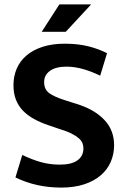

<svg xmlns="http://www.w3.org/2000/svg" viewBox="-20 -839 576 870"><path d="M273 -641Q334 -641 381 -629Q428 -617 465 -598L434 -496Q393 -516 355 -526.5Q317 -537 281 -537Q233 -537 206.5 -518Q180 -499 180 -467Q180 -434 203 -417Q226 -400 277 -384L337 -365Q412 -340 454.5 -294Q497 -248 497 -181Q497 -141 482 -106Q467 -71 437 -45Q407 -19 362 -4Q317 11 257 11Q144 11 50 -35L81 -137Q124 -116 165 -104.5Q206 -93 251 -93Q304 -93 331 -112.5Q358 -132 358 -167Q358 -179 353.5 -190.5Q349 -202 337 -212.5Q325 -223 304.5 -233.5Q284 -244 251 -254L198 -272Q163 -284 134 -300Q105 -316 84.5 -337Q64 -358 52.5 -386.5Q41 -415 41 -453Q41 -494 56 -528.5Q71 -563 100.5 -588Q130 -613 173.5 -627Q217 -641 273 -641ZM278 -695H169L249 -819H393Z"/></svg>

Font: Mukta Mahee
Style: Bold
Weight: 700
Designer: Shuchita Grover, Noopur Datye, Girish Dalvi, Yashodeep Gholap
Foundry: Ek Type
Version: Version 2.538;PS 1.000;hotconv 16.6.51;makeotf.lib2.5.65220;